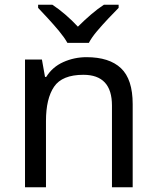

<svg xmlns="http://www.w3.org/2000/svg" viewBox="-20 -786 658 806"><path d="M343 -546Q439 -546 488 -499.5Q537 -453 537 -349V0H450V-343Q450 -472 330 -472Q241 -472 207 -422Q173 -372 173 -278V0H85V-536H156L169 -463H174Q200 -505 246 -525.5Q292 -546 343 -546ZM263 -606Q250 -629 228 -655.5Q206 -682 182 -708Q158 -734 140 -753V-766H200Q226 -749 254 -725Q282 -701 307 -674Q334 -701 362 -725Q390 -749 416 -766H478V-753Q459 -734 434.5 -708Q410 -682 387.5 -655.5Q365 -629 353 -606Z"/></svg>

Font: Noto Sans Multani
Style: Regular
Weight: 400
Designer: Monotype Design Team
Foundry: Monotype Imaging Inc.
Version: Version 2.002; ttfautohint (v1.8.4.7-5d5b)